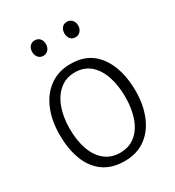

<svg xmlns="http://www.w3.org/2000/svg" viewBox="-188 -892 925 1012"><g transform="rotate(-30 274.5 -385.5)"><path d="M444 -283Q444 -354 425 -409.5Q406 -465 369 -496.5Q332 -528 277 -528Q223 -528 184.5 -496Q146 -464 126 -409Q106 -354 106 -283Q106 -213 125 -158Q144 -103 182 -72Q220 -41 274 -41Q330 -41 368 -72.5Q406 -104 425 -158.5Q444 -213 444 -283ZM507 -283Q507 -199 479.5 -132.5Q452 -66 400 -28.5Q348 9 273 9Q195 9 144 -28.5Q93 -66 68.5 -132Q44 -198 44 -283Q44 -368 72 -435Q100 -502 153 -540Q206 -578 279 -578Q357 -578 406.5 -540Q456 -502 481.5 -435.5Q507 -369 507 -283ZM179 -686Q160 -686 148.5 -699.5Q137 -713 137 -733Q137 -754 148.5 -767Q160 -780 179 -780Q198 -780 209.5 -767Q221 -754 221 -733Q221 -713 209 -699.5Q197 -686 179 -686ZM374 -686Q355 -686 344 -699.5Q333 -713 333 -733Q333 -754 344.5 -767Q356 -780 374 -780Q393 -780 405 -767Q417 -754 417 -733Q417 -713 405 -699.5Q393 -686 374 -686Z"/></g></svg>

Font: Yaldevi ExtraLight Light
Style: Regular
Weight: 300
Version: Version 1.100